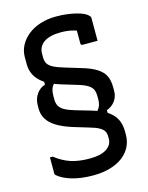

<svg xmlns="http://www.w3.org/2000/svg" viewBox="-140 -804 879 1139"><g transform="rotate(-15 300.0 -234.0)"><path d="M318 -718Q354 -718 385 -714Q416 -710 441.5 -703.5Q467 -697 485 -688.5Q503 -680 512 -669Q515 -667 516.5 -664.5Q518 -662 518.5 -659.5Q519 -657 519 -652Q519 -617 519 -583Q519 -549 519 -515Q496 -515 473 -515Q450 -515 427 -515Q422 -515 419 -518Q416 -521 416 -526Q416 -540 416 -553Q416 -566 416 -579.5Q416 -593 416 -606.5Q416 -620 416 -633L445 -592Q394 -620 320 -620Q287 -620 261.5 -614Q236 -608 218 -596Q200 -584 190.5 -566.5Q181 -549 181 -527V-504Q181 -480 190.5 -464.5Q200 -449 223 -437Q246 -425 287 -413L382 -384Q442 -367 476 -345Q510 -323 523.5 -294.5Q537 -266 537 -226V-202Q537 -179 528 -159Q519 -139 502.5 -124.5Q486 -110 466 -103V-79L380 -83Q400 -101 411.5 -114.5Q423 -128 428 -143Q433 -158 433 -174V-198Q433 -221 426 -237.5Q419 -254 399 -267Q379 -280 340 -292L244 -321Q179 -341 143 -367Q107 -393 92 -424Q77 -455 77 -488V-533Q77 -572 95 -605.5Q113 -639 145 -664.5Q177 -690 221.5 -704Q266 -718 318 -718ZM294 148Q363 148 398 124.5Q433 101 433 64V52Q433 30 425 16.5Q417 3 396.5 -8.5Q376 -20 337 -31L241 -60Q185 -78 148.5 -100.5Q112 -123 94.5 -152Q77 -181 77 -214V-236Q77 -277 98.5 -306.5Q120 -336 150 -344V-370L239 -362Q216 -349 203.5 -336Q191 -323 186 -306.5Q181 -290 181 -267V-246Q181 -223 189.5 -206.5Q198 -190 219.5 -177Q241 -164 282 -152L378 -124Q438 -106 472.5 -82Q507 -58 522 -26.5Q537 5 537 48V67Q537 107 520 140.5Q503 174 471 198.5Q439 223 392.5 236.5Q346 250 288 250Q253 250 220 246Q187 242 158.5 233.5Q130 225 107.5 213.5Q85 202 70 188Q69 186 68 184Q67 182 67 180Q67 155 67 130Q67 105 67 80H84Q130 116 178.5 132Q227 148 294 148Z"/></g></svg>

Font: Recursive Monospace Medium
Style: Regular
Weight: 500
Version: Version 1.047